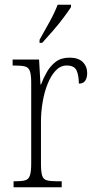

<svg xmlns="http://www.w3.org/2000/svg" viewBox="-20 -786 398 806"><path d="M37 0V-25H43Q71 -25 85.5 -29Q100 -33 105.5 -49Q111 -65 111 -100V-438Q111 -472 105.5 -487.5Q100 -503 85 -507Q70 -511 39 -511H33V-536H144L150 -431H152Q162 -458 177 -484Q192 -510 214.5 -527Q237 -544 272 -544Q309 -544 327.5 -525.5Q346 -507 346 -479Q346 -460 338 -447.5Q330 -435 311 -435Q311 -469 301.5 -490Q292 -511 260 -511Q234 -511 214 -490Q194 -469 180 -434Q166 -399 159 -357.5Q152 -316 152 -276V-99Q152 -64 157 -48.5Q162 -33 177 -29Q192 -25 220 -25H239V0ZM146 -619Q168 -658 188.5 -695Q209 -732 222 -766H278V-756Q267 -739 246.5 -711.5Q226 -684 201.5 -656Q177 -628 157 -606H146Z"/></svg>

Font: Noto Serif Lao Condensed ExtraLight
Style: Regular
Weight: 200
Width: 3
Designer: Monotype Design Team
Foundry: Monotype Imaging Inc.
Version: Version 2.003; ttfautohint (v1.8.4.7-5d5b)